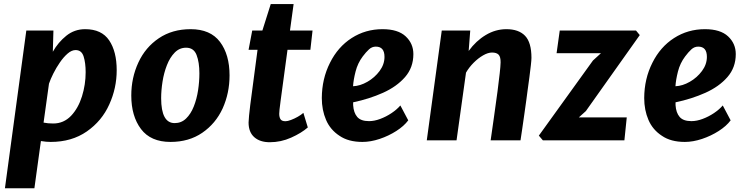

<svg xmlns="http://www.w3.org/2000/svg" viewBox="-20 -712 3782 974"><path d="M5 243 113.5 -557H251L248 -449.5Q275 -497.5 316.5 -530.8Q358 -564 412 -564Q495.5 -564 533.8 -507.2Q572 -450.5 572 -356Q572 -265 534.5 -182.5Q497 -98.5 420.5 -45.2Q344 8 237 8Q214.5 8 187.5 3.5L154.5 243ZM250 -85.5Q303 -85.5 340.5 -124.5Q377 -163 395.8 -223Q414.5 -283 414.5 -345.5Q414.5 -393 404.2 -425.5Q394 -458 363.5 -458Q343.5 -458 323 -440.2Q302.5 -422.5 283.8 -395.2Q265 -368 250.5 -339Q236 -310 228.5 -287.5L201 -90Q223 -85.5 250 -85.5Z M845 8Q744.5 8 695.2 -57.5Q646 -123 646 -227.5Q646 -317.5 682 -395Q717.5 -472 785.8 -518Q854 -564 947 -564Q1047.5 -564 1096 -499.5Q1144.5 -435 1144.5 -329.5Q1144.5 -240 1109.5 -162Q1074 -85 1006.2 -38.5Q938.5 8 845 8ZM866 -87.5Q900 -87.5 924 -110.8Q948 -134 963 -171.8Q978 -209.5 984.8 -253.8Q991.5 -298 991.5 -340Q991.5 -396 977.2 -433Q963 -470 924 -470Q890.5 -470 866.2 -445.2Q842 -420.5 826.8 -381.5Q811.5 -342.5 804.5 -298Q797.5 -253.5 797.5 -214Q797.5 -87.5 866 -87.5Z M1348.5 9.5Q1299 9.5 1270 -16Q1241 -41.5 1241 -90.5Q1241 -98.5 1243.5 -126Q1246 -153.5 1249.5 -179.5L1286.5 -459.5H1241L1259.5 -557H1311L1353.5 -691.5H1469.5L1451 -557H1565.5L1554.5 -459.5H1438.5Q1425 -358 1416.5 -296.8Q1408 -235.5 1403.8 -203Q1399.5 -170.5 1398 -156.5Q1396.5 -142.5 1396.5 -135Q1396.5 -117.5 1403 -107.2Q1409.5 -97 1428.5 -97Q1439 -97 1456.2 -103.5Q1473.5 -110 1490.8 -119.8Q1508 -129.5 1519 -139.5L1541.5 -65.5Q1509 -37 1457 -13.8Q1405 9.5 1348.5 9.5Z M1818.5 8Q1747.5 8 1702.5 -23Q1655.5 -53.5 1634 -103.8Q1612.5 -154 1612.5 -214.5Q1613 -312.5 1654 -393.5Q1694 -474 1764 -519Q1834 -564 1920.5 -564Q1999 -564 2038 -527.5Q2077 -491 2077 -437.5Q2077 -369.5 2034.8 -321Q1992.5 -272.5 1922.8 -241.2Q1853 -210 1771.5 -193V-178.5Q1774 -140 1792.2 -118.8Q1810.5 -97.5 1852 -97.5Q1879 -97.5 1909 -108.8Q1939 -120 1966.2 -138.2Q1993.5 -156.5 2011 -177L2051 -101.5Q2029.5 -72.5 1990.5 -47.5Q1951.5 -22.5 1905.8 -7.2Q1860 8 1818.5 8ZM1771 -274.5Q1807 -276 1844 -297.2Q1881 -318.5 1905.8 -352Q1930.5 -385.5 1930.5 -423.5Q1930.5 -475.5 1886.5 -475.5Q1867 -475.5 1851.8 -461.5Q1836.5 -447.5 1820 -425.5Q1794.5 -391.5 1783.8 -349.2Q1773 -307 1771 -274.5Z M2145 0 2221 -557H2365.5L2357.5 -453.5Q2394.5 -504.5 2444 -534.2Q2493.5 -564 2549 -564Q2611.5 -564 2643.8 -530.2Q2676 -496.5 2676 -418.5Q2676 -407.5 2673 -380.8Q2670 -354 2665.5 -319.5Q2661 -285 2656 -250Q2654.5 -236.5 2650 -204.5Q2645.5 -172.5 2640 -133.2Q2634.5 -94 2629.2 -58Q2624 -22 2620.5 0H2469Q2477.5 -56.5 2486 -119.2Q2494.5 -182 2504 -249.5Q2511 -304 2515 -339.8Q2519 -375.5 2519.5 -395Q2520 -423.5 2509.5 -434.5Q2499 -445.5 2476 -445.5Q2455.5 -445.5 2430.8 -431.2Q2406 -417 2382.8 -393.8Q2359.5 -370.5 2344 -343.5L2296 0Z M2734 0 2713.5 -24 2988 -405 3028.5 -442H2803.5L2819.5 -557H3206.5L3225.5 -534L2952 -148.5L2916.5 -116.5H3159.5L3147.5 0Z M3454 8Q3383 8 3338 -23Q3291 -53.5 3269.5 -103.8Q3248 -154 3248 -214.5Q3248.5 -312.5 3289.5 -393.5Q3329.5 -474 3399.5 -519Q3469.5 -564 3556 -564Q3634.5 -564 3673.5 -527.5Q3712.5 -491 3712.5 -437.5Q3712.5 -369.5 3670.2 -321Q3628 -272.5 3558.2 -241.2Q3488.5 -210 3407 -193V-178.5Q3409.5 -140 3427.8 -118.8Q3446 -97.5 3487.5 -97.5Q3514.5 -97.5 3544.5 -108.8Q3574.5 -120 3601.8 -138.2Q3629 -156.5 3646.5 -177L3686.5 -101.5Q3665 -72.5 3626 -47.5Q3587 -22.5 3541.2 -7.2Q3495.5 8 3454 8ZM3406.5 -274.5Q3442.5 -276 3479.5 -297.2Q3516.5 -318.5 3541.2 -352Q3566 -385.5 3566 -423.5Q3566 -475.5 3522 -475.5Q3502.5 -475.5 3487.2 -461.5Q3472 -447.5 3455.5 -425.5Q3430 -391.5 3419.2 -349.2Q3408.5 -307 3406.5 -274.5Z"/></svg>

Font: Merriweather Sans Italic
Style: Bold
Weight: 700
Italic angle: -7.5°
Designer: Eben Sorkin
Foundry: Eben Sorkin
Version: Version 1.008; ttfautohint (v1.7.19-72a1) -l 8 -r 50 -G 200 